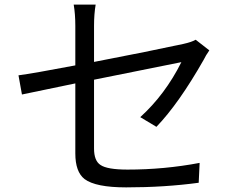

<svg xmlns="http://www.w3.org/2000/svg" viewBox="-20 -793 1040 831"><path d="M587 -286Q695 -384 765 -524Q732 -518 387 -448V-150Q387 -97 415 -79Q444 -59 532 -59Q691 -59 844 -88L840 -2Q692 18 526 18Q394 18 346 -18Q306 -49 306 -129V-432L75 -384L60 -467Q122 -475 306 -510V-681Q306 -732 299 -773H394Q387 -732 387 -681V-525Q631 -572 774 -603Q810 -611 827 -621L886 -575Q870 -552 862 -535Q754 -345 657 -244Z"/></svg>

Font: 思源黑体R
Style: Regular
Weight: 400
Designer: Ryoko NISHIZUKA  (kana & ideographs); Paul D. Hunt (Latin, Greek & Cyrillic); Wenlong ZHANG  (bopomofo); Sandoll Communi
Foundry: Adobe Systems Incorporated
Version: Version 1.00 June 24, 2014, initial release